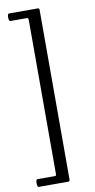

<svg xmlns="http://www.w3.org/2000/svg" viewBox="-101 -789 498 1004"><g transform="rotate(-10 148.0 -287.0)"><path d="M20 173Q12 173 12 152Q12 132 20 132H115Q120 132 120 120V-695Q120 -707 113 -707H25Q16 -707 16 -727Q16 -747 24 -747H177Q185 -747 185 -738V162Q185 173 176 173Z"/></g></svg>

Font: Junicode Two Beta Condensed
Style: Regular
Weight: 400
Width: 3
Designer: Peter S. Baker
Foundry: Briery Creek Software
Version: Version 1.053; ttfautohint (v1.8.4)